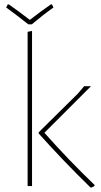

<svg xmlns="http://www.w3.org/2000/svg" viewBox="-20 -842 458 869"><path d="M215 -822 222 -808Q175 -775 124 -732H108Q42 -784 8 -808L15 -822H20Q66 -790 115 -752Q164 -790 210 -822ZM125 -702V0H105V-698ZM392 -452 181 -241Q291 -117 408 -5V-1Q406 2 393 7L389 6Q264 -116 155 -238V-243L332 -418L361 -452Z"/></svg>

Font: Alegreya Sans Thin
Style: Regular
Weight: 100
Designer: Juan Pablo del Peral
Foundry: Huerta Tipografica
Version: Version 2.007